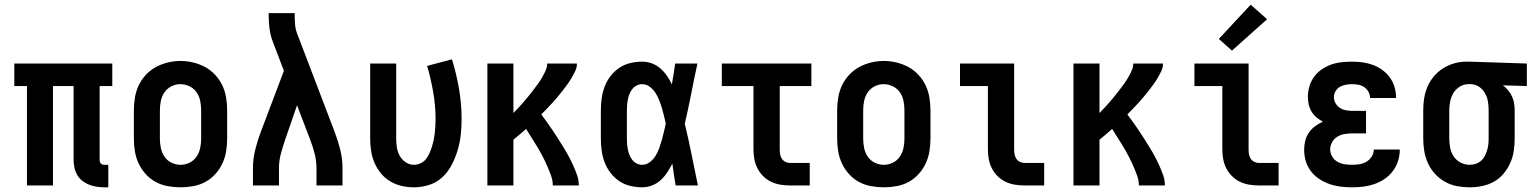

<svg xmlns="http://www.w3.org/2000/svg" viewBox="-20 -791 6540 819"><path d="M425 8Q409 8 392.5 5.5Q376 3 360.5 -3Q345 -9 331.5 -19.5Q318 -30 309.5 -44.5Q301 -59 297.5 -75.5Q294 -92 294 -108V-424H206V0H95V-424H41V-520H459V-424H405V-108Q405 -104 406.5 -100Q408 -96 410.5 -93Q413 -90 417 -89Q421 -88 425 -88H442V8Z M750 8Q723 8 695.5 3Q668 -2 644 -15Q620 -28 601.5 -48.5Q583 -69 571.5 -93.5Q560 -118 555.5 -145.5Q551 -173 551 -200V-320Q551 -347 555.5 -374.5Q560 -402 571.5 -426.5Q583 -451 602 -471.5Q621 -492 645 -505Q669 -518 696 -524.5Q723 -531 750 -531Q777 -531 804 -524.5Q831 -518 855 -505Q879 -492 898 -471.5Q917 -451 928.5 -426.5Q940 -402 944.5 -374.5Q949 -347 949 -320V-200Q949 -173 944.5 -145.5Q940 -118 928.5 -93.5Q917 -69 898.5 -48.5Q880 -28 856 -15Q832 -2 804.5 3Q777 8 750 8ZM750 -88Q770 -88 788.5 -97Q807 -106 818.5 -123Q830 -140 834 -160Q838 -180 838 -200V-320Q838 -340 834 -360.5Q830 -381 818.5 -397.5Q807 -414 788 -423Q769 -432 749 -432Q729 -432 710.5 -422.5Q692 -413 681 -396.5Q670 -380 666 -360Q662 -340 662 -320V-200Q662 -180 666 -160Q670 -140 681.5 -123Q693 -106 711.5 -97Q730 -88 750 -88Z M1059 0V-74Q1059 -113 1068.5 -151.5Q1078 -190 1092 -227L1191 -489L1143 -615Q1133 -642 1129.5 -670.5Q1126 -699 1126 -728V-735H1237V-728Q1237 -708 1238.5 -688Q1240 -668 1247 -649L1408 -227Q1422 -190 1431.5 -151.5Q1441 -113 1441 -74V0H1330V-74Q1330 -104 1322.5 -134Q1315 -164 1304 -193L1247 -342L1196 -194Q1186 -165 1178 -135Q1170 -105 1170 -74V0Z M1746 8Q1719 8 1693 2Q1667 -4 1644.5 -17.5Q1622 -31 1605 -51.5Q1588 -72 1577.5 -96.5Q1567 -121 1563 -147.5Q1559 -174 1559 -200V-520H1670V-200Q1670 -181 1673 -162Q1676 -143 1685 -126.5Q1694 -110 1710.5 -99Q1727 -88 1745 -88Q1760 -88 1774 -94.5Q1788 -101 1797 -112.5Q1806 -124 1812 -137.5Q1818 -151 1822.5 -165.5Q1827 -180 1830 -194.5Q1833 -209 1834.5 -223.5Q1836 -238 1837 -253Q1838 -268 1838 -283Q1838 -340 1828 -397.5Q1818 -455 1802 -510L1908 -538Q1927 -476 1938 -412Q1949 -348 1949 -283Q1949 -250 1945.5 -217Q1942 -184 1932.5 -151.5Q1923 -119 1907.5 -89Q1892 -59 1868 -36Q1844 -13 1811.5 -2.5Q1779 8 1746 8Z M2059 0V-520H2170V-309Q2182 -321 2193 -333Q2204 -345 2214.5 -357Q2225 -369 2235 -381.5Q2245 -394 2255 -407Q2265 -420 2274.5 -433Q2284 -446 2292 -460Q2300 -474 2307 -489Q2314 -504 2314 -520H2441Q2441 -503 2433.5 -487.5Q2426 -472 2417.5 -457.5Q2409 -443 2399 -429.5Q2389 -416 2379 -403Q2369 -390 2358 -377Q2347 -364 2335.5 -351.5Q2324 -339 2312.5 -327Q2301 -315 2289 -303Q2302 -286 2314.5 -268Q2327 -250 2339 -232.5Q2351 -215 2362.5 -196.5Q2374 -178 2385.5 -159.5Q2397 -141 2407 -122Q2417 -103 2426 -83Q2435 -63 2442 -42.5Q2449 -22 2449 0H2338Q2338 -22 2330 -43.5Q2322 -65 2313 -85.5Q2304 -106 2293.5 -126Q2283 -146 2271.5 -165Q2260 -184 2248 -203Q2236 -222 2224 -241Q2210 -229 2197 -217.5Q2184 -206 2170 -195V0Z M2719 8Q2694 8 2668.5 2Q2643 -4 2621.5 -18.5Q2600 -33 2584 -54Q2568 -75 2559 -99Q2550 -123 2546.5 -148.5Q2543 -174 2543 -200V-320Q2543 -346 2546.5 -371.5Q2550 -397 2559 -421Q2568 -445 2584 -466Q2600 -487 2621.5 -501.5Q2643 -516 2668.5 -522Q2694 -528 2719 -528Q2741 -528 2761 -520.5Q2781 -513 2797 -499Q2813 -485 2825 -467.5Q2837 -450 2846 -431Q2850 -454 2853.5 -476Q2857 -498 2860 -520H2955Q2941 -456 2928.5 -391.5Q2916 -327 2901 -263Q2917 -198 2930 -132Q2943 -66 2957 0H2862Q2858 -23 2854.5 -46.5Q2851 -70 2848 -93Q2838 -74 2826 -55.5Q2814 -37 2798 -22.5Q2782 -8 2761.5 0Q2741 8 2719 8ZM2719 -88Q2737 -88 2752 -99.5Q2767 -111 2776.5 -126.5Q2786 -142 2792 -159Q2798 -176 2803 -193.5Q2808 -211 2812 -228.5Q2816 -246 2820 -264Q2816 -281 2812 -298Q2808 -315 2803 -331.5Q2798 -348 2791.5 -364.5Q2785 -381 2775.5 -395.5Q2766 -410 2751.5 -421Q2737 -432 2719 -432Q2707 -432 2696 -426.5Q2685 -421 2677.5 -411.5Q2670 -402 2665.5 -391Q2661 -380 2658.5 -368Q2656 -356 2655 -344Q2654 -332 2654 -320V-200Q2654 -188 2655 -176Q2656 -164 2658.5 -152Q2661 -140 2665.5 -129Q2670 -118 2677.5 -108.5Q2685 -99 2696 -93.5Q2707 -88 2719 -88Z M3349 0Q3328 0 3307.5 -3.5Q3287 -7 3268.5 -16Q3250 -25 3235 -40Q3220 -55 3210.5 -74Q3201 -93 3197.5 -113.5Q3194 -134 3194 -155V-424H3059V-520H3441V-424H3306V-155Q3306 -144 3307.5 -134Q3309 -124 3314.5 -115Q3320 -106 3329.5 -101Q3339 -96 3349 -96H3434V0Z M3750 8Q3723 8 3695.5 3Q3668 -2 3644 -15Q3620 -28 3601.5 -48.5Q3583 -69 3571.5 -93.5Q3560 -118 3555.5 -145.5Q3551 -173 3551 -200V-320Q3551 -347 3555.5 -374.5Q3560 -402 3571.5 -426.5Q3583 -451 3602 -471.5Q3621 -492 3645 -505Q3669 -518 3696 -524.5Q3723 -531 3750 -531Q3777 -531 3804 -524.5Q3831 -518 3855 -505Q3879 -492 3898 -471.5Q3917 -451 3928.5 -426.5Q3940 -402 3944.5 -374.5Q3949 -347 3949 -320V-200Q3949 -173 3944.5 -145.5Q3940 -118 3928.5 -93.5Q3917 -69 3898.5 -48.5Q3880 -28 3856 -15Q3832 -2 3804.5 3Q3777 8 3750 8ZM3750 -88Q3770 -88 3788.5 -97Q3807 -106 3818.5 -123Q3830 -140 3834 -160Q3838 -180 3838 -200V-320Q3838 -340 3834 -360.5Q3830 -381 3818.5 -397.5Q3807 -414 3788 -423Q3769 -432 3749 -432Q3729 -432 3710.5 -422.5Q3692 -413 3681 -396.5Q3670 -380 3666 -360Q3662 -340 3662 -320V-200Q3662 -180 3666 -160Q3670 -140 3681.5 -123Q3693 -106 3711.5 -97Q3730 -88 3750 -88Z M4349 0Q4328 0 4307.5 -3.5Q4287 -7 4268.5 -16Q4250 -25 4235 -40Q4220 -55 4210.5 -74Q4201 -93 4197.5 -113.5Q4194 -134 4194 -155V-424H4075V-520H4306V-155Q4306 -144 4307.5 -134Q4309 -124 4314.5 -115Q4320 -106 4329.5 -101Q4339 -96 4349 -96H4434V0Z M4559 0V-520H4670V-309Q4682 -321 4693 -333Q4704 -345 4714.5 -357Q4725 -369 4735 -381.5Q4745 -394 4755 -407Q4765 -420 4774.5 -433Q4784 -446 4792 -460Q4800 -474 4807 -489Q4814 -504 4814 -520H4941Q4941 -503 4933.5 -487.5Q4926 -472 4917.5 -457.5Q4909 -443 4899 -429.5Q4889 -416 4879 -403Q4869 -390 4858 -377Q4847 -364 4835.5 -351.5Q4824 -339 4812.5 -327Q4801 -315 4789 -303Q4802 -286 4814.5 -268Q4827 -250 4839 -232.5Q4851 -215 4862.5 -196.5Q4874 -178 4885.5 -159.5Q4897 -141 4907 -122Q4917 -103 4926 -83Q4935 -63 4942 -42.5Q4949 -22 4949 0H4838Q4838 -22 4830 -43.5Q4822 -65 4813 -85.5Q4804 -106 4793.5 -126Q4783 -146 4771.5 -165Q4760 -184 4748 -203Q4736 -222 4724 -241Q4710 -229 4697 -217.5Q4684 -206 4670 -195V0Z M5349 0Q5328 0 5307.5 -3.5Q5287 -7 5268.5 -16Q5250 -25 5235 -40Q5220 -55 5210.5 -74Q5201 -93 5197.5 -113.5Q5194 -134 5194 -155V-424H5075V-520H5306V-155Q5306 -144 5307.5 -134Q5309 -124 5314.5 -115Q5320 -106 5329.5 -101Q5339 -96 5349 -96H5434V0ZM5235 -575 5179 -625 5315 -771 5385 -709Z M5747 8Q5723 8 5698.5 5Q5674 2 5651 -6Q5628 -14 5607.5 -27.5Q5587 -41 5572 -60.5Q5557 -80 5550 -103.5Q5543 -127 5543 -152Q5543 -171 5547.5 -190Q5552 -209 5563 -225Q5574 -241 5589.5 -252.5Q5605 -264 5623 -272Q5608 -280 5595.5 -290.5Q5583 -301 5574.5 -315Q5566 -329 5562.5 -345.5Q5559 -362 5559 -379Q5559 -401 5565.5 -423Q5572 -445 5585.5 -463.5Q5599 -482 5618 -495Q5637 -508 5658 -515.5Q5679 -523 5702 -525.5Q5725 -528 5747 -528Q5770 -528 5792.5 -525Q5815 -522 5836.5 -514Q5858 -506 5876.5 -492.5Q5895 -479 5908.5 -460.5Q5922 -442 5928.5 -420Q5935 -398 5935 -376Q5935 -375 5935 -374.5Q5935 -374 5935 -373H5824Q5824 -373 5824 -373.5Q5824 -374 5824 -374Q5824 -388 5817 -400Q5810 -412 5799 -419.5Q5788 -427 5774.5 -429.5Q5761 -432 5747 -432Q5734 -432 5720.5 -429.5Q5707 -427 5695.5 -420.5Q5684 -414 5677 -402Q5670 -390 5670 -377Q5670 -377 5670 -377Q5670 -377 5670 -377Q5670 -363 5677 -350.5Q5684 -338 5696 -330.5Q5708 -323 5722 -320.5Q5736 -318 5750 -318H5807V-222H5750Q5733 -222 5716.5 -219.5Q5700 -217 5685.5 -208.5Q5671 -200 5662.5 -185Q5654 -170 5654 -154Q5654 -138 5662.5 -123.5Q5671 -109 5685 -101Q5699 -93 5715 -90.5Q5731 -88 5747 -88Q5763 -88 5779 -90.5Q5795 -93 5808.5 -101Q5822 -109 5831 -123Q5840 -137 5840 -153H5951V-152Q5951 -152 5951 -152Q5951 -152 5951 -152Q5951 -128 5943.5 -104.5Q5936 -81 5921.5 -61.5Q5907 -42 5886.5 -28Q5866 -14 5843 -6Q5820 2 5796 5Q5772 8 5747 8Z M6249 8Q6222 8 6195 3Q6168 -2 6144 -15.5Q6120 -29 6101.5 -49Q6083 -69 6071.5 -94Q6060 -119 6055.5 -146Q6051 -173 6051 -200V-320Q6051 -346 6055 -372Q6059 -398 6069.5 -422Q6080 -446 6097 -466Q6114 -486 6136.5 -500Q6159 -514 6184 -521Q6209 -528 6235 -528Q6239 -528 6242.5 -528Q6246 -528 6250 -528L6493 -520V-424L6391 -427Q6403 -418 6413 -406Q6423 -394 6429.5 -380Q6436 -366 6438.5 -350.5Q6441 -335 6441 -320V-200Q6441 -173 6437 -146.5Q6433 -120 6422 -95.5Q6411 -71 6393.5 -50Q6376 -29 6352.5 -16Q6329 -3 6302.5 2.5Q6276 8 6249 8ZM6249 -88Q6262 -88 6274.5 -92Q6287 -96 6297 -104.5Q6307 -113 6313 -124.5Q6319 -136 6323 -148.5Q6327 -161 6328.5 -174Q6330 -187 6330 -200V-320Q6330 -339 6327 -357.5Q6324 -376 6315 -392.5Q6306 -409 6290.5 -420Q6275 -431 6256 -432H6250Q6248 -432 6246.5 -432Q6245 -432 6244 -432Q6224 -432 6207 -421.5Q6190 -411 6180 -394.5Q6170 -378 6166 -358.5Q6162 -339 6162 -320V-200Q6162 -180 6166 -160Q6170 -140 6181 -123.5Q6192 -107 6210.5 -97.5Q6229 -88 6249 -88Z"/></svg>

Font: Zed Mono
Style: Bold
Weight: 700
Monospace: yes
Designer: Belleve Invis
Foundry: Belleve Invis
Version: Version 1.0.0; ttfautohint (v1.8.4)